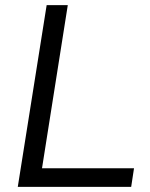

<svg xmlns="http://www.w3.org/2000/svg" viewBox="-20 -725 583 745"><path d="M49 0 161 -705H243L143 -72H500L489 0Z"/></svg>

Font: Nunito Sans 12pt
Style: Italic
Weight: 400
Italic angle: -9°
Designer: Vernon Adams
Foundry: Vernon Adams
Version: Version 3.101;gftools[0.9.27]